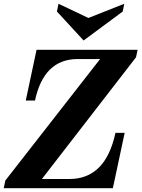

<svg xmlns="http://www.w3.org/2000/svg" viewBox="-43 -996 750 1016"><path d="M554.2 0H-23.4L-14.6 -41L486.8 -683.6H368.2Q189 -683.6 142.1 -463.9H93.3L150.4 -732.4H685.1L676.8 -692.9L178.7 -48.8H324.2Q515.6 -48.8 567.9 -293H616.7ZM399.4 -781.7 258.3 -935.1 266.6 -976.1 424.8 -900.9 614.7 -976.1 606.4 -935.1Z"/></svg>

Font: Munson
Style: Bold Italic
Weight: 700
Italic angle: -12°
Designer: Paul James MIller
Foundry: High-Logic / Made with FontCreator
Version: Version 2.10;May 5, 2019;FontCreator 11.5.0.2430 64-bit